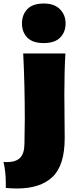

<svg xmlns="http://www.w3.org/2000/svg" viewBox="-90 -850 433 1092"><path d="M35 -717Q35 -766 65.5 -798Q96 -830 159 -830Q219 -830 251 -797.5Q283 -765 283 -717Q283 -667 252 -636Q221 -605 159 -605Q96 -605 65.5 -636Q35 -667 35 -717ZM282 -546Q276 -446 276 -314L277 -184Q278 -144 278 -65Q278 90 209 156Q140 222 7 222Q-24 222 -57 219V188Q-57 128 -70 71L-51 72Q-1 72 23.5 48.5Q48 25 49 -30Q51 -120 51 -173Q51 -366 42 -546Z"/></svg>

Font: Mantou Sans
Style: Regular
Weight: 400
Designer: Mant0u / artakana
Foundry: Mant0u / artakana
Version: Version 1.001;October 22, 2023;FontCreator 14.0.0.2901 64-bi